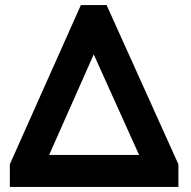

<svg xmlns="http://www.w3.org/2000/svg" viewBox="-20 -742 759 762"><path d="M352 -526 532 -127H175ZM688 0V-90L403 -722H301L19 -90V0Z"/></svg>

Font: Perun SemiBold
Style: Regular
Weight: 600
Foundry: Copyright (c) Stefan Peev, Context Ltd, 2016
Version: Version 1.089